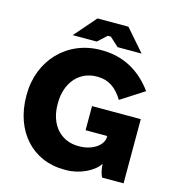

<svg xmlns="http://www.w3.org/2000/svg" viewBox="-128 -994 1021 1115"><g transform="rotate(15 383.0 -437.0)"><path d="M206 -755H350L404 -804H422L476 -755H620L506 -886H320ZM359 12H373C451 12 536 -28 567 -78C568 -48 577 -12 585 0H714V-386H421V-241H551V-233C551 -191 496 -141 408 -141H404C298 -141 225 -221 225 -345V-352C225 -474 298 -559 404 -559H408C474 -559 522 -527 562 -461L702 -551C624 -658 521 -714 392 -714H387C186 -714 37 -560 37 -351V-346C37 -134 168 12 359 12Z"/></g></svg>

Font: Fixel Display ExtraBold
Style: Regular
Weight: 800
Designer: AlfaBravo + MacPaw
Foundry: Kyrylo Tkachov, Marchela Mozhyna, Serhii Makarenko, Maria Weinstein, Zakhar Kryvoshyya
Version: Version 1.211